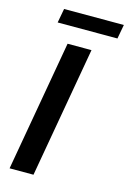

<svg xmlns="http://www.w3.org/2000/svg" viewBox="-130 -931 665 993"><g transform="rotate(15 202.5 -434.5)"><path d="M149 -700H277L154 0H26ZM85 -869H405L391 -793H71Z"/></g></svg>

Font: Cabin
Style: Bold Italic
Weight: 700
Italic angle: -7°
Designer: Pablo Impallari
Foundry: Pablo Impallari. http://www.impallari.com Igino Marini. http://www.ikern.com
Version: Version 2.200